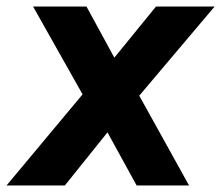

<svg xmlns="http://www.w3.org/2000/svg" viewBox="-47 -566 675 586"><path d="M-27 0 205 -278 54 -546H217L302 -390L429 -546H608L378 -274L530 0H370L281 -162L151 0Z"/></svg>

Font: Plus Jakarta Sans ExtraBold
Style: Italic
Weight: 800
Italic angle: -8°
Designer: Gumpita Rahayu
Foundry: Tokotype
Version: Version 2.071; ttfautohint (v1.8.4.7-5d5b);gftools[0.9.29]